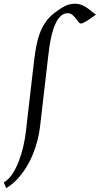

<svg xmlns="http://www.w3.org/2000/svg" viewBox="-69 -762 530 1019"><path d="M440.9 -685.1Q430.7 -677.7 418.9 -669.2Q407.2 -660.6 396 -653.6Q384.8 -646.5 375.2 -641.8Q365.7 -637.2 359.9 -637.2Q353.5 -637.2 347.2 -645.8Q340.8 -654.3 333 -664.6Q325.2 -674.8 314.9 -683.3Q304.7 -691.9 291 -691.9Q272.5 -691.9 258.3 -680.9Q244.1 -669.9 233.4 -651.6Q222.7 -633.3 214.8 -609.6Q207 -585.9 201.7 -560.5Q196.3 -535.2 192.9 -510.3Q189.5 -485.4 187 -464.8L144 -94.2Q137.7 -40.5 122.3 9.5Q106.9 59.6 83.7 102.8Q60.5 146 30.3 180.4Q0 214.8 -36.1 236.8L-48.8 206.1Q-24.4 192.4 -4.6 163.1Q15.1 133.8 30 95.7Q44.9 57.6 54.7 14.9Q64.5 -27.8 68.8 -67.9L111.8 -439Q116.7 -478.5 123.3 -515.1Q129.9 -551.8 141.8 -584.2Q153.8 -616.7 173.3 -645Q192.9 -673.3 224.1 -696.8Q237.3 -706.1 249.5 -714.4Q261.7 -722.7 274.4 -729Q287.1 -735.4 300.5 -738.8Q314 -742.2 329.1 -742.2Q350.6 -742.2 367.9 -734.1Q385.3 -726.1 398.9 -716.1Q412.6 -706.1 423.1 -696.8Q433.6 -687.5 440.9 -685.1Z"/></svg>

Font: Gentium Plus
Style: Italic
Weight: 400
Italic angle: -8°
Designer: J. Victor Gaultney, Annie Olsen, Iska Routamaa
Foundry: SIL International
Version: Version 1.510